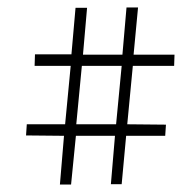

<svg xmlns="http://www.w3.org/2000/svg" viewBox="-20 -480 518 516"><path d="M289 -115H184L171 16H141L152 -115L50 -116L52 -146H155L170 -303H73L74 -334H172L183 -459H214L203 -333H309L320 -460H351L339 -333H449L448 -303H337L322 -146L426 -145L424 -115H319L307 15H278ZM185 -146H292L307 -303H200Z"/></svg>

Font: Genos Light
Style: Italic
Weight: 300
Italic angle: -8°
Designer: Robert E. Leuschke
Foundry: Robert E. Leuschke
Version: Version 1.010